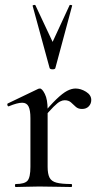

<svg xmlns="http://www.w3.org/2000/svg" viewBox="-20 -750 409 770"><path d="M149 -271 143 -282Q181 -328 206 -352Q231 -376 249 -385.5Q267 -395 283 -395Q304 -395 325 -382Q346 -369 346 -349Q346 -334 336 -323.5Q326 -313 309 -313Q293 -313 283.5 -322Q274 -331 264.5 -339.5Q255 -348 239 -348Q231 -348 221 -343Q211 -338 194.5 -321.5Q178 -305 149 -271ZM43 0Q40 0 40 -6Q40 -12 43 -12Q79 -12 90.5 -25.5Q102 -39 102 -81V-276Q102 -308 94.5 -323Q87 -338 69 -338Q59 -338 46 -334.5Q33 -331 16 -324Q12 -322 10 -327.5Q8 -333 11 -335L134 -394Q138 -395 140 -395Q149 -395 160 -373Q171 -351 171 -310V-81Q171 -53 178.5 -38Q186 -23 206.5 -17.5Q227 -12 266 -12Q269 -12 269 -6Q269 0 266 0Q240 0 207 -1Q174 -2 137 -2Q110 -2 85.5 -1Q61 0 43 0ZM111 -726Q110 -729 115.5 -730Q121 -731 122 -729L191 -582L259 -729Q260 -731 265.5 -730Q271 -729 269 -726L202 -477Q201 -472 191 -472Q181 -472 179 -477Z"/></svg>

Font: Cormorant Light Medium
Style: Regular
Weight: 500
Version: Version 4.000